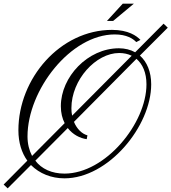

<svg xmlns="http://www.w3.org/2000/svg" viewBox="-81 -865 941 1054"><path d="M-39 169 89 41C136 88 201 114 273 114C514 114 749 -172 749 -402C749 -471 726 -525 687 -560L840 -713L817 -735L661 -578C636 -592 605 -600 572 -600C401 -600 253 -443 253 -282C253 -245 261 -214 274 -189L95 -9C79 -40 70 -76 70 -116C70 -371 307 -676 549 -676C615 -676 650 -652 667 -634L690 -646C669 -668 624 -701 534 -701C249 -701 20 -434 20 -150C20 -82 38 -26 69 17L-61 148ZM395 -101 399 -122C369 -130 341 -157 325 -196L668 -542C702 -513 723 -466 723 -402C723 -188 498 88 273 88C203 88 147 62 113 17L291 -162C319 -126 358 -106 395 -101ZM311 -271C311 -428 446 -574 573 -574C598 -574 622 -569 642 -559L315 -230C312 -243 311 -257 311 -271ZM654 -845H593L506 -750H540Z"/></svg>

Font: Parisienne
Style: Regular
Weight: 400
Designer: Astigmatic (AOETI)
Foundry: Astigmatic (AOETI)
Version: Version 1.000